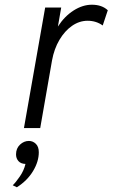

<svg xmlns="http://www.w3.org/2000/svg" viewBox="-20 -543 477 814"><path d="M81.5 0 171.5 -511H239.5L225.5 -430.5Q253.5 -474 292 -498.5Q330.5 -523 369.5 -523Q412 -523 437 -499.5L415.5 -435Q387.5 -455 351.5 -455Q316.5 -455 285.5 -433.5Q254.5 -412 232 -374Q209.5 -336 200.5 -286.5L150.5 0ZM51.5 251 34 242.5Q47 230 64.2 205Q81.5 180 88 152Q68.5 151.5 58.2 140Q48 128.5 48 111.5Q48 86 64.8 70.2Q81.5 54.5 102.5 54.5Q119.5 54.5 132 66.8Q144.5 79 144.5 102.5Q144.5 142 120 182.5Q95.5 223 51.5 251Z"/></svg>

Font: Overpass Light
Style: Italic
Weight: 300
Italic angle: -10°
Designer: Delve Withrington, Dave Bailey, Thomas Jockin
Foundry: Delve Fonts LLC
Version: Version 4.000; ttfautohint (v1.8.3)